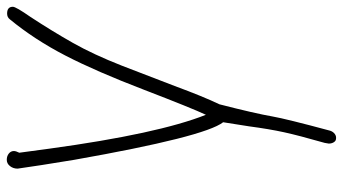

<svg xmlns="http://www.w3.org/2000/svg" viewBox="-243 -765 1013 567"><g transform="rotate(-90 263.5 -481.5)"><path d="M123 -17 125 -29Q147 -106 156.5 -149.5Q166 -193 174 -253L186 -329Q143 -384 75 -769Q57 -878 49 -936Q49 -949 56.5 -958.5Q64 -968 75 -968Q86 -968 93.5 -962Q101 -956 101 -947Q101 -941 96 -931L108 -842Q152 -521 208 -380Q227 -420 282 -563Q336 -704 383 -795Q430 -886 490 -959Q496 -967 507 -967Q527 -967 527 -950Q527 -941 497 -898Q455 -834 420.5 -773Q386 -712 353 -628L293 -472Q262 -388 239 -340Q212 -235 203 -183Q196 -143 161 -13Q158 -4 151 1Q144 6 135 4Q130 3 126.5 -3Q123 -9 123 -17Z"/></g></svg>

Font: Bad Script
Style: Regular
Weight: 400
Italic angle: -10°
Designer: Roman Shchyukin (Gaslight Type Foundry), Cyreal (Charset Expansion)
Foundry: Gaslight
Version: Version 2.000